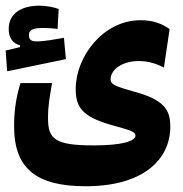

<svg xmlns="http://www.w3.org/2000/svg" viewBox="-38 -478 644 677"><path d="M264.2 178.7C467.3 178.7 562.5 84.5 562.5 -31.7C562.5 -88.4 543 -125 439 -153.8C359.9 -175.8 352.1 -181.2 352.1 -199.7C352.1 -229 388.2 -262.7 451.7 -262.7C486.8 -262.7 517.1 -252 540 -239.7L560.1 -375.5C533.7 -394 502.9 -406.7 458 -406.7C324.2 -406.7 229 -276.9 229 -164.6C229 -102.1 249.5 -67.4 353.5 -37.6C414.1 -20 439.5 -16.1 439.5 0.5C439.5 20 390.1 34.7 293.5 34.7C155.3 34.7 131.3 12.7 131.3 -62C131.3 -106.4 136.7 -129.9 145.5 -185.1H34.2C17.6 -131.8 11.7 -83 11.7 -32.7C11.7 114.7 87.9 178.7 264.2 178.7ZM-12.7 -226.6 194.3 -269.5 187.5 -344.7C158.2 -339.4 116.2 -332 95.2 -332C73.7 -332 64 -335.9 64 -354.5C64 -375 81.1 -379.4 119.1 -379.4C130.4 -379.4 149.9 -377.9 165 -376L168.9 -446.3C152.8 -452.6 124.5 -458 102.1 -458C38.1 -458 -7.3 -431.6 -7.3 -375.5C-7.3 -344.2 6.8 -325.7 32.7 -317.9V-312L-18.1 -299.8Z"/></svg>

Font: Cascadia Mono NF
Style: Bold
Weight: 700
Monospace: yes
Designer: Aaron Bell
Foundry: Saja Typeworks
Version: Version 2404.023